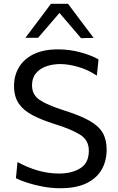

<svg xmlns="http://www.w3.org/2000/svg" viewBox="-20 -988 626 1019"><path d="M299.5 11Q255 11 209.8 2.8Q164.5 -5.5 126.2 -17.8Q88 -30 64.5 -42.5L73 -128Q123.5 -100 179.2 -83.5Q235 -67 294 -67Q361 -67 406.2 -95Q451.5 -123 451.5 -188.5Q451.5 -245 403.8 -274Q356 -303 269 -330Q201 -351.5 153 -376.5Q105 -401.5 79.8 -438.2Q54.5 -475 54.5 -532Q54.5 -587.5 81 -631.5Q107.5 -675.5 159.2 -700.8Q211 -726 288 -726Q351.5 -726 410.8 -709.2Q470 -692.5 503 -672.5L494 -586.5Q448.5 -617.5 395.8 -632.8Q343 -648 300 -648Q259.5 -648 225.5 -636Q191.5 -624 170.8 -599.2Q150 -574.5 150 -535.5Q150 -485 190.2 -457.8Q230.5 -430.5 320 -402Q406 -375 455.2 -347Q504.5 -319 525.2 -282.8Q546 -246.5 546 -193.5Q546 -135 520.2 -89Q494.5 -43 440 -16Q385.5 11 299.5 11ZM410 -785.5Q381.5 -819.5 353 -852.5Q324.5 -885.5 295.5 -919.5Q267 -886 238.8 -853.2Q210.5 -820.5 182 -787.5H115Q148.5 -832 182.5 -877.2Q216.5 -922.5 250.5 -968H341Q375 -922.5 409 -877Q443 -831.5 477 -787Z"/></svg>

Font: Heraclito
Style: Regular
Weight: 400
Designer: Kostas Bartsokas (font) & Cristiano Sobral (main changes)
Foundry: Kostas Bartsokas (font) & Cristiano Sobral (main changes)
Version: Version 1.00;July 8, 2020;FontCreator 13.0.0.2655 64-bit